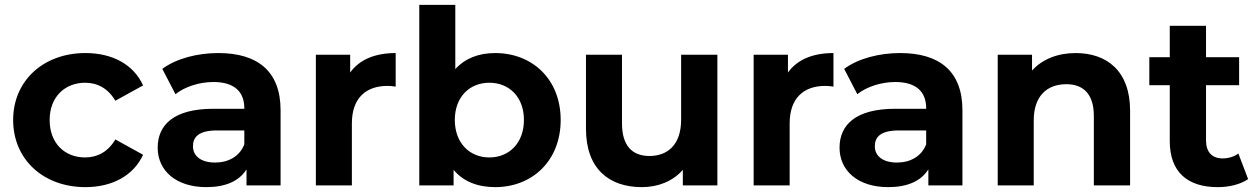

<svg xmlns="http://www.w3.org/2000/svg" viewBox="-20 -762 5167 789"><path d="M331 7C442 7 529 -41 568 -126L454 -189C424 -138 380 -115 330 -115C247 -115 184 -172 184 -269C184 -364 247 -422 330 -422C380 -422 424 -399 454 -348L568 -411C529 -497 442 -544 331 -544C158 -544 34 -430 34 -269C34 -107 158 7 331 7Z M984 -169C965 -119 918 -94 864 -94C807 -94 773 -120 773 -161C773 -198 795 -226 872 -226H984ZM828 7C907 7 963 -18 993 -66V0H1133V-309C1133 -469 1039 -544 877 -544C792 -544 705 -522 647 -479L701 -375C740 -406 800 -425 857 -425C943 -425 984 -385 984 -317V-315H857C693 -315 628 -248 628 -155C628 -61 703 7 828 7Z M1426 -255C1426 -359 1484 -409 1572 -409C1583 -409 1593 -408 1606 -406V-544C1521 -544 1457 -517 1419 -464V-537H1278V0H1426Z M1991 -115C1910 -115 1849 -174 1849 -269C1849 -364 1910 -422 1991 -422C2072 -422 2133 -364 2133 -269C2133 -174 2072 -115 1991 -115ZM1844 -64C1884 -16 1943 7 2015 7C2167 7 2284 -101 2284 -269C2284 -437 2167 -544 2015 -544C1948 -544 1892 -523 1851 -478V-742H1703V0H1844Z M2618 7C2684 7 2745 -17 2786 -64V0H2928V-537H2779V-270C2779 -169 2725 -121 2649 -121C2578 -121 2536 -163 2536 -255V-537H2388V-233C2388 -68 2483 7 2618 7Z M3225 -255C3225 -359 3283 -409 3371 -409C3382 -409 3392 -408 3405 -406V-544C3320 -544 3256 -517 3218 -464V-537H3077V0H3225Z M3786 -169C3767 -119 3720 -94 3666 -94C3609 -94 3575 -120 3575 -161C3575 -198 3597 -226 3674 -226H3786ZM3630 7C3709 7 3765 -18 3795 -66V0H3935V-309C3935 -469 3841 -544 3679 -544C3594 -544 3507 -522 3449 -479L3503 -375C3542 -406 3602 -425 3659 -425C3745 -425 3786 -385 3786 -317V-315H3659C3495 -315 3430 -248 3430 -155C3430 -61 3505 7 3630 7Z M4400 -544C4327 -544 4263 -519 4221 -472V-537H4080V0H4228V-267C4228 -368 4283 -416 4362 -416C4433 -416 4475 -374 4475 -286V0H4624V-307C4624 -471 4528 -544 4400 -544Z M5072 -527H4936V-656H4787V-527H4703V-412H4787V-182C4787 -56 4859 7 4984 7C5031 7 5077 -4 5109 -26L5069 -131C5051 -118 5028 -111 5004 -111C4961 -111 4936 -137 4936 -185V-412H5072Z"/></svg>

Font: Montserrat-Alt1
Style: Bold
Weight: 700
Designer: Differentunic
Foundry: Differentunic
Version: Version 7.222